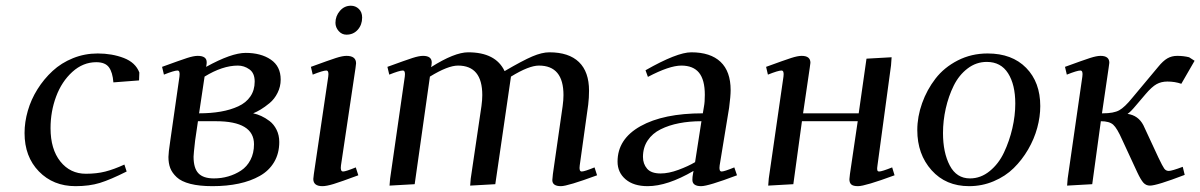

<svg xmlns="http://www.w3.org/2000/svg" viewBox="-20 -637 4151 664"><path d="M64.9 -176.8Q64.9 -214.8 76.2 -253.9Q87.4 -293 109.6 -328.4Q131.8 -363.8 161.9 -391.6Q191.9 -419.4 232.4 -435.8Q272.9 -452.1 317.9 -452.1Q367.2 -452.1 408 -436.5Q448.7 -420.9 461.9 -386.2L460.9 -358.9L372.1 -352.1Q369.6 -386.7 356.7 -404.3Q343.8 -421.9 313 -421.9Q267.1 -421.9 230.2 -388.4Q193.4 -355 174.1 -303.2Q154.8 -251.5 154.8 -193.8Q154.8 -121.1 188.7 -78.6Q222.7 -36.1 276.9 -36.1Q314.5 -36.1 344.2 -43.7Q374 -51.3 410.2 -67.9L418 -43.9Q361.8 -15.6 325.4 -4.4Q289.1 6.8 241.2 6.8Q164.1 6.8 114.5 -44.2Q64.9 -95.2 64.9 -176.8Z M540.5 -405.8Q604.5 -429.2 627.2 -436.5Q649.9 -443.8 663.6 -443.8Q694.8 -443.8 694.8 -421.9Q694.8 -416 693.8 -411.1L692.9 -405.8Q780.3 -454.1 829.6 -454.1Q882.3 -454.1 916.5 -430.9Q950.7 -407.7 950.7 -361.8Q950.7 -337.4 939.9 -315.9Q929.2 -294.4 912.4 -280.5Q895.5 -266.6 881.6 -258.3Q867.7 -250 855.5 -245.1Q869.6 -242.2 883.5 -235.8Q897.5 -229.5 912.4 -218.3Q927.2 -207 936.5 -188.2Q945.8 -169.4 945.8 -146Q945.8 -106.4 928 -76.4Q910.2 -46.4 878.4 -28.6Q846.7 -10.7 805.7 -2Q764.6 6.8 714.8 6.8Q669.4 6.8 638.2 -1.2Q606.9 -9.3 591.1 -24.2Q575.2 -39.1 568.8 -55.7Q562.5 -72.3 562.5 -94.2Q562.5 -107.9 568.8 -149.9L600.6 -372.1Q603.5 -393.1 593.8 -393.1Q582.5 -393.1 546.9 -378.9ZM649.4 -95.2Q649.4 -55.2 666.3 -37.6Q683.1 -20 719.7 -20Q745.6 -20 769.3 -26.9Q793 -33.7 813.5 -47.1Q834 -60.5 846.2 -84Q858.4 -107.4 858.4 -138.2Q858.4 -217.8 726.6 -217.8H664.6L654.8 -150.9Q649.4 -103.5 649.4 -95.2ZM668.5 -245.1Q709.5 -245.1 743.2 -251Q776.9 -256.8 804 -269.3Q831.1 -281.7 845.9 -303.5Q860.8 -325.2 860.8 -355Q860.8 -384.3 842.5 -397.2Q824.2 -410.2 802.7 -410.2Q749.5 -410.2 687.5 -372.1Z M1055.2 -405.8Q1119.1 -429.2 1141.8 -436.5Q1164.6 -443.8 1178.2 -443.8Q1211.4 -443.8 1211.4 -418Q1211.4 -413.6 1209.5 -401.9L1159.2 -64.9Q1156.2 -43.9 1166.5 -43.9Q1175.8 -43.9 1210.4 -58.1L1219.2 -30.8Q1158.7 -8.3 1133.8 -0.7Q1108.9 6.8 1095.2 6.8Q1063.5 6.8 1063.5 -18.1Q1063.5 -21.5 1065.4 -35.2L1115.2 -372.1Q1118.2 -393.1 1108.4 -393.1Q1097.2 -393.1 1061.5 -378.9ZM1140.1 -558.1Q1140.1 -581.5 1155.5 -599.4Q1170.9 -617.2 1193.4 -617.2Q1209.5 -617.2 1220.9 -606.2Q1232.4 -595.2 1232.4 -576.2Q1232.4 -551.3 1217.3 -534.2Q1202.1 -517.1 1178.2 -517.1Q1162.1 -517.1 1151.1 -529.8Q1140.1 -542.5 1140.1 -558.1Z M1319.8 -405.8Q1383.8 -429.2 1406.5 -436.5Q1429.2 -443.8 1442.9 -443.8Q1473.1 -443.8 1473.1 -420.9Q1473.1 -416 1472.2 -411.1L1470.7 -404.8Q1551.8 -456.1 1599.1 -456.1Q1694.3 -456.1 1725.1 -391.1Q1787.6 -427.7 1821 -441.9Q1854.5 -456.1 1879.9 -456.1Q1947.3 -456.1 1982.2 -422.4Q2017.1 -388.7 2017.1 -323.2Q2017.1 -298.8 2014.2 -274.9L1984.9 -64.9Q1981.9 -43.9 1991.7 -43.9Q2001.5 -43.9 2036.1 -58.1L2044.9 -30.8Q1942.9 6.8 1919.9 6.8Q1890.1 6.8 1890.1 -14.2Q1890.1 -19.5 1892.1 -35.2L1925.8 -270Q1928.7 -291.5 1928.7 -308.1Q1928.7 -410.2 1843.8 -410.2Q1809.1 -410.2 1747.1 -372.1L1692.9 0L1606 4.9L1607.9 -19L1645 -270Q1647.9 -291.5 1647.9 -308.1Q1647.9 -410.2 1564 -410.2Q1528.8 -410.2 1466.8 -372.1L1414.1 0L1327.1 4.9L1329.1 -19L1379.9 -372.1Q1382.8 -393.1 1373 -393.1Q1361.8 -393.1 1326.2 -378.9Z M2115.7 -78.1Q2115.7 -156.2 2195.1 -200.7Q2274.4 -245.1 2410.6 -245.1L2414.6 -269Q2417.5 -283.7 2417.5 -309.1Q2417.5 -360.8 2397.5 -385.5Q2377.4 -410.2 2336.4 -410.2Q2294.9 -410.2 2220.7 -371.1L2212.4 -394Q2321.3 -456.1 2370.6 -456.1Q2437 -456.1 2471.9 -423.1Q2506.8 -390.1 2506.8 -325.2Q2506.8 -304.7 2501.5 -264.2L2468.8 -64.9Q2465.8 -43.9 2475.6 -43.9Q2484.9 -43.9 2519.5 -58.1L2528.8 -30.8Q2429.2 6.8 2404.8 6.8Q2374.5 6.8 2374.5 -15.1Q2374.5 -25.4 2376.5 -35.2L2378.4 -45.9Q2288.1 6.8 2219.7 6.8Q2171.4 6.8 2143.6 -16.8Q2115.7 -40.5 2115.7 -78.1ZM2203.6 -94.2Q2203.6 -70.3 2217.8 -53.7Q2231.9 -37.1 2264.6 -37.1Q2292.5 -37.1 2326.2 -49.6Q2359.9 -62 2383.8 -76.2L2405.8 -217.8Q2364.3 -217.8 2328.9 -210.9Q2293.5 -204.1 2264.9 -189.9Q2236.3 -175.8 2220 -151.4Q2203.6 -127 2203.6 -94.2Z M2629.4 -405.8Q2693.4 -429.2 2716.1 -436.5Q2738.8 -443.8 2752.4 -443.8Q2782.7 -443.8 2782.7 -419.9Q2782.7 -418.9 2780.3 -401.9L2757.3 -245.1H2949.7L2976.6 -434.1L3063.5 -439L3061.5 -411.1L3014.6 -64.9Q3012.7 -53.7 3013.9 -48.8Q3015.1 -43.9 3020.5 -43.9Q3029.8 -43.9 3065.4 -58.1L3073.7 -30.8Q2971.7 6.8 2947.3 6.8Q2930.7 6.8 2924.1 1Q2917.5 -4.9 2917.5 -17.1Q2917.5 -21.5 2919.4 -35.2L2946.3 -217.8H2753.4L2723.6 0L2636.7 4.9L2638.7 -20L2689.5 -372.1Q2692.4 -393.1 2682.6 -393.1Q2671.4 -393.1 2635.7 -378.9Z M3152.3 -187Q3152.3 -233.4 3168.9 -280Q3185.5 -326.7 3215.3 -365.2Q3245.1 -403.8 3292.2 -428Q3339.4 -452.1 3395.5 -452.1Q3480 -452.1 3528.8 -402.3Q3577.6 -352.5 3577.6 -270Q3577.6 -233.4 3567.1 -194.8Q3556.6 -156.2 3535.6 -120.1Q3514.6 -84 3485.8 -55.7Q3457 -27.3 3416.7 -10.3Q3376.5 6.8 3331.5 6.8Q3251 6.8 3201.7 -48.3Q3152.3 -103.5 3152.3 -187ZM3241.2 -176.8Q3241.2 -109.4 3264.6 -64.7Q3288.1 -20 3334.5 -20Q3371.6 -20 3402.6 -45.2Q3433.6 -70.3 3452.1 -109.6Q3470.7 -148.9 3481 -193.1Q3491.2 -237.3 3491.2 -278.8Q3491.2 -344.2 3466.3 -383.5Q3441.4 -422.9 3392.6 -422.9Q3356 -422.9 3326.2 -400.1Q3296.4 -377.4 3278.3 -340.8Q3260.3 -304.2 3250.7 -261.7Q3241.2 -219.2 3241.2 -176.8Z M3663.1 -405.8Q3727.1 -429.2 3749.8 -436.5Q3772.5 -443.8 3786.1 -443.8Q3816.4 -443.8 3816.4 -419.9Q3816.4 -418.9 3814 -401.9L3791 -245.1H3794.4Q3831.5 -245.1 3850.6 -255.6Q3869.6 -266.1 3896 -298.8L3985.4 -405.8Q4002 -426.3 4017.1 -435.1Q4032.2 -443.8 4051.3 -443.8Q4073.2 -443.8 4092.3 -439L4111.3 -426.8L4065.4 -347.2Q4043.5 -355 4017.1 -355Q3996.1 -355 3979.7 -345.9Q3963.4 -336.9 3941.4 -311L3908.2 -272Q3889.6 -249.5 3879.4 -243.2Q3916.5 -237.8 3934.1 -204.1L3986.3 -91.8Q4000.5 -62 4006.3 -54Q4012.2 -45.9 4022 -45.9Q4032.7 -45.9 4070.3 -60.1L4077.1 -32.2Q3980.5 4.9 3957 4.9Q3943.4 4.9 3934.3 -5.1Q3925.3 -15.1 3913.1 -41L3861.3 -152.8Q3843.3 -193.8 3829.8 -205.8Q3816.4 -217.8 3787.1 -217.8L3757.3 0L3670.4 4.9L3672.4 -20L3723.1 -372.1Q3726.1 -393.1 3716.3 -393.1Q3705.1 -393.1 3669.4 -378.9Z"/></svg>

Font: Dehuti
Style: Bold-Italic
Weight: 700
Version: Version 1.2